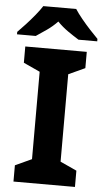

<svg xmlns="http://www.w3.org/2000/svg" viewBox="-79 -972 547 1011"><g transform="rotate(5 195.0 -467.0)"><path d="M357 0H32V-86L119 -126V-588L32 -628V-714H357V-628L270 -588V-126L357 -86ZM282 -934Q296 -912 318.5 -884.5Q341 -857 365 -831Q389 -805 407 -787V-774H308Q282 -790 251 -811.5Q220 -833 194 -860Q168 -833 138 -812Q108 -791 82 -774H-17V-787Q2 -806 25.5 -831.5Q49 -857 71.5 -884.5Q94 -912 108 -934Z"/></g></svg>

Font: Noto Sans Bamum
Style: Regular
Weight: 400
Designer: Monotype Design Team
Foundry: Monotype Imaging Inc.
Version: Version 2.001